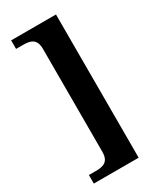

<svg xmlns="http://www.w3.org/2000/svg" viewBox="-222 -832 858 1031"><g transform="rotate(-30 207.5 -316.0)"><path d="M37 128H315V-760H37V-707H80C125 -707 162 -698 162 -635V3C162 66 125 75 80 75H37Z"/></g></svg>

Font: Noto Serif Georgian Bold
Style: Regular
Weight: 700
Designer: Monotype Design Team, Akaki Razmadze
Foundry: Google LLC
Version: Version 2.003